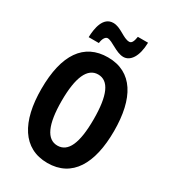

<svg xmlns="http://www.w3.org/2000/svg" viewBox="-221 -1035 1034 1158"><g transform="rotate(30 296.5 -456.0)"><path d="M134 -772H205C209 -808 224 -824 237 -824C270 -824 323 -773 374 -773C422 -773 459 -825 461 -922H390C385 -890 377 -870 359 -870C317 -870 274 -921 221 -921C150 -921 136 -834 134 -772ZM550 -358C550 -585 469 -725 297 -725C131 -725 43 -599 43 -359C43 -133 126 10 297 10C469 10 550 -131 550 -358ZM185 -358C185 -522 223 -606 297 -606C371 -606 408 -525 408 -358C408 -190 371 -111 297 -111C223 -111 185 -194 185 -358Z"/></g></svg>

Font: Noto Sans Hebrew ExtraCondensed
Style: Bold
Weight: 700
Width: 2
Designer: Monotype Design Team
Foundry: Monotype Imaging Inc.
Version: Version 2.004